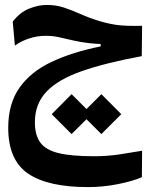

<svg xmlns="http://www.w3.org/2000/svg" viewBox="-20 -449 626 787"><path d="M340.8 317.9Q176.3 317.9 95 262.5Q13.7 207 13.7 74.7Q13.7 -24.4 60.1 -89.8Q106.4 -155.3 191.4 -195.3Q276.4 -235.4 392.6 -258.8V-268.6Q368.7 -269.5 342.3 -272.5Q315.9 -275.4 279.8 -283.2Q245.6 -291.5 220 -296.9Q194.3 -302.2 167 -302.2Q132.8 -302.2 99.9 -291.5Q66.9 -280.8 41 -262.2L32.2 -360.4Q61 -397.9 98.6 -413.3Q136.2 -428.7 171.9 -428.7Q210.9 -428.7 243.2 -417.7Q275.4 -406.7 309.6 -391.6Q343.8 -376 388.7 -362.3Q435.1 -348.6 472.7 -345.2Q498.5 -342.8 532.2 -342.8Q546.9 -342.8 562.5 -343.3L561 -218.8Q412.6 -191.4 315.4 -157.5Q218.3 -123.5 170.7 -73.5Q123 -23.4 123 52.2Q123 104.5 145 135Q167 165.5 219.7 178.5Q272.5 191.4 364.3 191.4Q419.4 191.4 468.3 184.1Q517.1 176.8 562.5 168.9L561.5 277.3Q524.4 293.5 463.6 305.7Q402.8 317.9 340.8 317.9ZM395.5 100.6 334.5 39.6 273.4 100.6 191.9 19 273.4 -63 334.5 -2 395.5 -63 477.1 19Z"/></svg>

Font: CaskaydiaCove NFP SemiBold
Style: Regular
Weight: 600
Designer: Aaron Bell
Foundry: Saja Typeworks
Version: Version 2111.001; VTT 6.35;Nerd Fonts 3.1.1